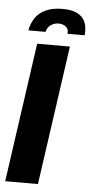

<svg xmlns="http://www.w3.org/2000/svg" viewBox="-56 -780 389 812"><g transform="rotate(5 139.0 -373.5)"><path d="M176 -747Q214 -747 236 -736.5Q258 -726 267.5 -710Q277 -694 279 -676Q281 -658 279 -644H206Q209 -664 196 -674Q183 -684 166 -684Q148 -684 133 -674.5Q118 -665 113 -644H40Q45 -672 60 -695.5Q75 -719 104 -733Q133 -747 176 -747ZM-2 0 82 -591H221L137 0Z"/></g></svg>

Font: Alumni Sans ExtraBold
Style: Italic
Weight: 800
Italic angle: -8°
Designer: Robert E. Leuschke
Foundry: Robert E. Leuschke
Version: Version 1.016